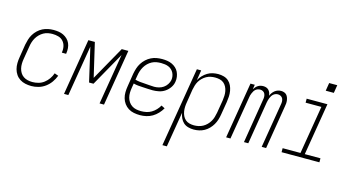

<svg xmlns="http://www.w3.org/2000/svg" viewBox="-93 -1104 3185 1716"><g transform="rotate(15 1500.0 -246.0)"><path d="M208 8Q179 8 151.5 2Q124 -4 101.5 -18.5Q79 -33 64 -55Q49 -77 42 -103.5Q35 -130 35.5 -158.5Q36 -187 41 -215L60 -335Q65 -360 72.5 -385Q80 -410 94 -433Q108 -456 128 -475Q148 -494 172 -506Q196 -518 221.5 -523Q247 -528 272 -528Q296 -528 319.5 -524.5Q343 -521 363.5 -511Q384 -501 400.5 -485Q417 -469 426 -448.5Q435 -428 437 -404Q439 -380 435 -356Q435 -355 435 -353.5Q435 -352 435 -351H395Q395 -352 395 -353Q395 -354 395 -355Q400 -383 394 -410Q388 -437 370.5 -456.5Q353 -476 326.5 -483.5Q300 -491 272 -491Q251 -491 230 -487Q209 -483 189.5 -472Q170 -461 154 -445Q138 -429 127 -410Q116 -391 109.5 -370.5Q103 -350 100 -329L80 -209Q76 -187 75.5 -164Q75 -141 80 -120Q85 -99 96 -81Q107 -63 124.5 -51Q142 -39 163.5 -34Q185 -29 208 -29Q235 -29 263 -36.5Q291 -44 314.5 -62Q338 -80 355 -104.5Q372 -129 381 -156L417 -143Q405 -111 384.5 -82Q364 -53 335.5 -32Q307 -11 273.5 -1.5Q240 8 208 8Z M509 0 595 -520H655L728 -207L904 -520H965L879 0H838L916 -469L740 -156H699L627 -469L549 0Z M1213 8Q1184 8 1156 2.5Q1128 -3 1105 -17.5Q1082 -32 1066 -54Q1050 -76 1042.5 -102.5Q1035 -129 1035.5 -157.5Q1036 -186 1041 -215L1060 -335Q1065 -361 1073 -386Q1081 -411 1095.5 -434Q1110 -457 1130.5 -476Q1151 -495 1175.5 -507Q1200 -519 1225.5 -523.5Q1251 -528 1277 -528Q1301 -528 1324 -524.5Q1347 -521 1367.5 -511.5Q1388 -502 1404.5 -487Q1421 -472 1430.5 -452Q1440 -432 1443.5 -409Q1447 -386 1443 -363Q1439 -334 1421 -308Q1403 -282 1377.5 -265Q1352 -248 1322.5 -242Q1293 -236 1265 -236Q1242 -236 1219.5 -237.5Q1197 -239 1174.5 -240Q1152 -241 1130 -243Q1108 -245 1087 -251L1080 -209Q1076 -186 1075.5 -163Q1075 -140 1080.5 -119Q1086 -98 1098 -80Q1110 -62 1128 -50Q1146 -38 1168 -33.5Q1190 -29 1213 -29Q1237 -29 1261.5 -34Q1286 -39 1308 -52Q1330 -65 1348 -84Q1366 -103 1378 -125L1411 -108Q1396 -82 1374.5 -59Q1353 -36 1326.5 -20.5Q1300 -5 1271 1.5Q1242 8 1213 8ZM1270 -270Q1292 -270 1314 -275.5Q1336 -281 1355 -294Q1374 -307 1387 -327Q1400 -347 1404 -368Q1407 -386 1404 -403.5Q1401 -421 1393.5 -435.5Q1386 -450 1373.5 -461.5Q1361 -473 1345.5 -479.5Q1330 -486 1312.5 -488.5Q1295 -491 1277 -491Q1256 -491 1234.5 -487.5Q1213 -484 1193 -473.5Q1173 -463 1156.5 -447Q1140 -431 1128.5 -411.5Q1117 -392 1110 -371Q1103 -350 1100 -329L1093 -288Q1114 -282 1136 -279.5Q1158 -277 1180.5 -276Q1203 -275 1225.5 -272.5Q1248 -270 1270 -270Z M1477 215 1599 -520H1639L1624 -426Q1636 -449 1655 -469Q1674 -489 1697 -503Q1720 -517 1745.5 -522.5Q1771 -528 1796 -528Q1822 -528 1847.5 -521Q1873 -514 1891.5 -497.5Q1910 -481 1920.5 -458.5Q1931 -436 1935.5 -410.5Q1940 -385 1938.5 -358Q1937 -331 1933 -305L1913 -185Q1909 -160 1901.5 -136Q1894 -112 1881 -89.5Q1868 -67 1849 -47.5Q1830 -28 1807.5 -15.5Q1785 -3 1760 2.5Q1735 8 1710 8Q1684 8 1658.5 1Q1633 -6 1615 -22.5Q1597 -39 1586.5 -62Q1576 -85 1572 -110L1518 215ZM1703 -29Q1723 -29 1744.5 -33.5Q1766 -38 1785 -48.5Q1804 -59 1820 -75Q1836 -91 1847 -110Q1858 -129 1864 -149.5Q1870 -170 1874 -191L1894 -311Q1897 -333 1898 -354.5Q1899 -376 1895 -397Q1891 -418 1881.5 -436.5Q1872 -455 1856.5 -468Q1841 -481 1820 -486Q1799 -491 1777 -491Q1757 -491 1736.5 -487Q1716 -483 1697 -472.5Q1678 -462 1662 -446.5Q1646 -431 1635 -412.5Q1624 -394 1618 -373.5Q1612 -353 1608 -333L1589 -213Q1585 -191 1584 -169Q1583 -147 1586.5 -126Q1590 -105 1599 -86Q1608 -67 1623.5 -53.5Q1639 -40 1660 -34.5Q1681 -29 1703 -29Z M2009 0 2095 -520H2135L2128 -477Q2135 -488 2144 -498Q2153 -508 2164 -515Q2175 -522 2187.5 -525Q2200 -528 2212 -528Q2227 -528 2240 -523.5Q2253 -519 2262.5 -509Q2272 -499 2277 -486Q2282 -473 2283 -458Q2289 -473 2298.5 -486Q2308 -499 2320 -508.5Q2332 -518 2347 -523Q2362 -528 2377 -528Q2391 -528 2404.5 -523.5Q2418 -519 2427 -509.5Q2436 -500 2441 -487Q2446 -474 2448 -460Q2450 -446 2449 -431.5Q2448 -417 2445 -403L2379 0H2338L2406 -410Q2409 -424 2408.5 -438.5Q2408 -453 2402.5 -465Q2397 -477 2384.5 -484Q2372 -491 2358 -491Q2347 -491 2336.5 -487.5Q2326 -484 2317 -476.5Q2308 -469 2301.5 -459Q2295 -449 2291 -438.5Q2287 -428 2284 -417.5Q2281 -407 2279 -396L2214 0H2174L2241 -410Q2244 -424 2243.5 -438.5Q2243 -453 2237.5 -465Q2232 -477 2220 -484Q2208 -491 2193 -491Q2183 -491 2172 -487.5Q2161 -484 2152 -476.5Q2143 -469 2137 -459Q2131 -449 2126.5 -438.5Q2122 -428 2119 -417.5Q2116 -407 2115 -396L2049 0Z M2522 0V-37H2687L2761 -483H2615V-520H2807L2727 -37H2872V0ZM2761 -633 2773 -707H2848L2836 -633Z"/></g></svg>

Font: Iosevka SS04 Extralight
Style: Italic
Weight: 200
Italic angle: -9°
Monospace: yes
Designer: Belleve Invis
Foundry: Belleve Invis
Version: Version 19.0.0; ttfautohint (v1.8.4)